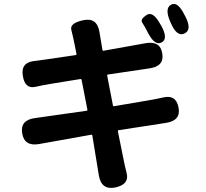

<svg xmlns="http://www.w3.org/2000/svg" viewBox="-20 -882 1040 969"><path d="M563 64Q492 79 479 4L446 -198Q445 -203 440 -202L177 -155Q103 -142 92 -209Q81 -276 156 -286L417 -323Q422 -324 421 -329L392 -478Q391 -484 385 -483L231 -458Q195 -452 160 -444Q105 -431 95 -501Q84 -570 161 -575Q169 -576 205 -581L362 -604Q367 -605 366 -610L356 -660Q349 -696 340 -731Q331 -765 400 -780Q470 -795 482 -720L497 -630Q498 -625 503 -626L715 -664Q789 -677 799 -612Q810 -548 735 -537L525 -506Q520 -505 521 -500L550 -350Q551 -345 556 -346L732 -376Q768 -382 803 -390Q868 -406 881 -340Q894 -274 819 -262L579 -225Q574 -224 575 -219L603 -80Q610 -44 619 -9Q634 48 563 64ZM911 -713Q873 -695 843 -764L839 -773Q810 -840 843 -858Q876 -877 910 -809L916 -798Q950 -731 911 -713ZM796 -668Q762 -649 727 -716Q708 -753 697.5 -768.5Q687 -784 719 -806Q752 -828 789 -760L794 -752Q830 -686 796 -668Z"/></svg>

Font: Resource Han Rounded KR
Style: Bold
Weight: 700
Designer: Cyano Hao (round all glyphs); Ryoko NISHIZUKA 西塚涼子 (kana, bopomofo & ideographs); Paul D. Hunt (Latin, Greek & Cyrillic)
Foundry: Cyano Hao
Version: 0.990